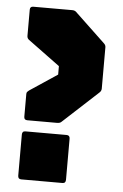

<svg xmlns="http://www.w3.org/2000/svg" viewBox="-50 -703 472 735"><g transform="rotate(5 186.0 -335.0)"><path d="M63 -231.5Q50.5 -231.5 50.5 -244V-331.5Q50.5 -337 53.2 -339.8Q56 -342.5 59.5 -345.5L165.5 -416V-448.5L43 -538.5Q35.5 -544 35.5 -553.5V-654Q35.5 -666.5 48 -666.5H197.5Q207 -666.5 212.5 -661.5L329 -551Q336.5 -544.5 336.5 -536V-377Q336.5 -367.5 328 -360.5L194 -237Q188.5 -231.5 178 -231.5ZM59.5 -4Q47 -4 47 -17.5V-175Q47 -188.5 59.5 -188.5H218Q230.5 -188.5 230.5 -175V-17.5Q230.5 -4 218 -4Z"/></g></svg>

Font: Jaro 24pt
Style: Regular
Weight: 400
Designer: Agyei Archer, Celine Hurka, Mirko Velimirović
Version: Version 1.000